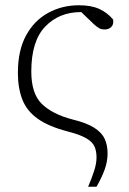

<svg xmlns="http://www.w3.org/2000/svg" viewBox="-20 -505 492 730"><path d="M315 205Q330 170 338.5 143Q347 116 347 93Q347 70 339.5 52.5Q332 35 308.5 21Q285 7 238 -5Q165 -24 123.5 -53.5Q82 -83 65 -126.5Q48 -170 48 -228Q48 -313 79 -370Q110 -427 163 -456Q216 -485 280 -485Q327 -485 357.5 -471Q388 -457 410 -431Q413 -412 403 -402.5Q393 -393 379 -393Q366 -393 357.5 -397.5Q349 -402 337 -413L289 -459H287Q205 -459 152 -404Q99 -349 99 -233Q99 -149 139 -110Q179 -71 255 -51Q309 -38 338 -19.5Q367 -1 378 23Q389 47 389 78Q389 109 378 139.5Q367 170 347 205ZM343 -448Q339 -450 336 -451Q333 -452 330 -453Z"/></svg>

Font: Source Serif Pro Light
Style: Regular
Weight: 300
Designer: Frank Grießhammer
Foundry: Adobe Systems Incorporated
Version: Version 3.001;hotconv 1.0.111;makeotfexe 2.5.65597